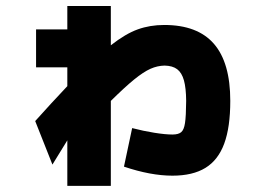

<svg xmlns="http://www.w3.org/2000/svg" viewBox="-20 -606 904 642"><path d="M394.5 -48.8 421.9 -177.7Q459 -168 495.8 -162.1Q532.7 -156.2 556.6 -156.2Q576.7 -156.2 585.9 -164.1Q595.2 -171.9 598.6 -194.6Q602.1 -217.3 602.5 -268.6Q602.1 -312 595 -337.4Q587.9 -362.8 572.5 -374.5Q557.1 -386.2 530.3 -386.7Q506.3 -386.2 483.2 -376Q460 -365.7 428.7 -340.3Q397.5 -314.9 350.6 -268.6V15.6H205.1V-136.7L155.3 -55.7L97.7 -201.2Q152.8 -262.7 205.1 -317.9V-380.9H100.6V-507.8H205.1V-585.9H350.6V-454.6Q399.9 -493.2 440.7 -507.8Q481.4 -522.5 529.3 -522.5Q640.6 -522.5 695.3 -459.5Q750 -396.5 750 -268.6Q750 -180.7 729.7 -125.7Q709.5 -70.8 667 -44.7Q624.5 -18.6 556.6 -18.6Q483.9 -18.6 394.5 -48.8Z"/></svg>

Font: Pretendard GOV Black
Style: Regular
Weight: 900
Designer: Base glyphs from Inter by Rasmus Andersson; Hangeul glyphs from Noto Sans CJK(Source Han Sans) by Jang Soo-young and Kan
Foundry: Kil Hyung-jin
Version: Version 1.309